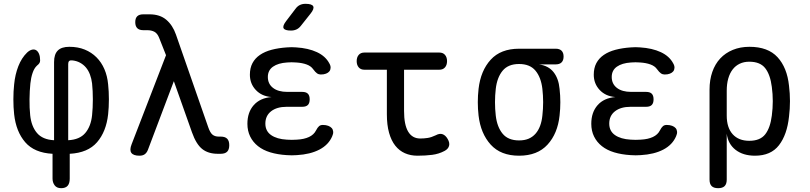

<svg xmlns="http://www.w3.org/2000/svg" viewBox="-20 -805 4240 1005"><path d="M300 180Q277 180 266 165Q255 150 255 130V0Q160 -5 112 -60.5Q64 -116 54 -207Q50 -243 50 -285Q50 -327 54 -363Q59 -415 76 -458.5Q93 -502 122 -530Q135 -542 147.5 -545Q160 -548 169.5 -542Q179 -536 184.5 -522.5Q190 -509 190 -489Q190 -481 186.5 -475Q183 -469 173 -461Q159 -448 150.5 -423Q142 -398 139 -368Q135 -330 134.5 -285Q134 -240 138 -202Q144 -144 173.5 -109Q203 -74 263 -71V-480Q263 -521 282.5 -540.5Q302 -560 343 -560Q388 -560 423.5 -545.5Q459 -531 485 -505Q511 -479 526.5 -443Q542 -407 546 -363Q550 -327 550 -285Q550 -243 546 -207Q536 -116 488 -60.5Q440 -5 345 0V130Q345 155 334 167.5Q323 180 300 180ZM337 -470V-71Q397 -74 426.5 -109Q456 -144 462 -202Q466 -240 466 -285Q466 -330 462 -368Q459 -393 451 -414.5Q443 -436 430 -451.5Q417 -467 398.5 -477Q380 -487 357 -489Q347 -490 342 -485.5Q337 -481 337 -470Z M754 -20Q748 -5 737.5 2.5Q727 10 710 10Q678 10 667.5 -5Q657 -20 669 -50L849 -516L813 -607Q804 -630 788.5 -638.5Q773 -647 750 -647H730Q709 -647 698.5 -657.5Q688 -668 688 -689Q688 -710 698.5 -720Q709 -730 730 -730H763Q817 -730 850.5 -701.5Q884 -673 901 -624L1070 -139Q1080 -110 1092.5 -100Q1105 -90 1125 -90H1135Q1158 -90 1169 -79Q1180 -68 1180 -45Q1180 -22 1169 -11Q1158 0 1135 0H1120Q1070 0 1038.5 -25Q1007 -50 985 -112L890 -380Z M1704 -473Q1711 -461 1710.5 -450Q1710 -439 1704 -431.5Q1698 -424 1686.5 -419.5Q1675 -415 1659 -415Q1654 -415 1649 -416.5Q1644 -418 1639.5 -421Q1635 -424 1630 -429.5Q1625 -435 1619 -443Q1608 -459 1585 -467.5Q1562 -476 1530 -478Q1518 -479 1506.5 -479Q1495 -479 1483 -478Q1436 -475 1409 -456Q1382 -437 1382 -402Q1382 -366 1409 -345Q1436 -324 1484 -324H1562Q1582 -324 1591.5 -314.5Q1601 -305 1601 -285Q1601 -265 1591.5 -255.5Q1582 -246 1562 -246H1481Q1429 -246 1399 -222.5Q1369 -199 1369 -158Q1369 -119 1399 -98Q1429 -77 1481 -74Q1494 -73 1507.5 -73Q1521 -73 1534 -74Q1572 -76 1597.5 -88Q1623 -100 1634 -122Q1638 -130 1642 -135.5Q1646 -141 1650 -144.5Q1654 -148 1659 -149.5Q1664 -151 1670 -151Q1686 -151 1698 -146.5Q1710 -142 1716.5 -134.5Q1723 -127 1724 -116Q1725 -105 1719 -92Q1700 -47 1652 -22Q1604 3 1534 7Q1521 8 1507.5 8Q1494 8 1481 7Q1433 4 1395 -7.5Q1357 -19 1330.5 -40Q1304 -61 1289.5 -90.5Q1275 -120 1275 -157Q1275 -217 1308 -254.5Q1341 -292 1401 -297Q1350 -301 1319 -334Q1288 -367 1288 -414Q1288 -449 1301.5 -474.5Q1315 -500 1340.5 -517.5Q1366 -535 1402 -544.5Q1438 -554 1483 -557Q1495 -558 1506.5 -558Q1518 -558 1530 -557Q1594 -553 1639 -532Q1684 -511 1704 -473ZM1555 -670Q1545 -657 1532 -651Q1519 -645 1503 -645Q1471 -645 1464.5 -657Q1458 -669 1478 -695L1526 -758Q1536 -772 1549 -778.5Q1562 -785 1579 -785Q1613 -785 1619.5 -772Q1626 -759 1605 -733Z M2279 -530Q2299 -530 2309.5 -517.5Q2320 -505 2320 -485Q2320 -465 2309.5 -452.5Q2299 -440 2279 -440H2095V-224Q2095 -152 2116.5 -116Q2138 -80 2180 -80Q2200 -80 2219 -83Q2238 -86 2261 -97Q2281 -108 2296.5 -102.5Q2312 -97 2323 -78Q2335 -58 2330.5 -41.5Q2326 -25 2307 -15Q2277 1 2242 5.5Q2207 10 2165 10Q2129 10 2099.5 -3Q2070 -16 2049 -42.5Q2028 -69 2016.5 -110Q2005 -151 2005 -207V-440H1888Q1868 -440 1857.5 -452.5Q1847 -465 1847 -485Q1847 -505 1857.5 -517.5Q1868 -530 1888 -530Z M2889 -468H2801Q2851 -461 2877.5 -427.5Q2904 -394 2909 -340Q2913 -305 2913 -270Q2913 -235 2909 -200Q2899 -106 2846 -48Q2793 10 2697 10Q2601 10 2548.5 -48Q2496 -106 2485 -200Q2481 -235 2481 -270Q2481 -305 2485 -340Q2496 -435 2548.5 -492.5Q2601 -550 2697 -550H2889Q2909 -550 2919.5 -539.5Q2930 -529 2930 -509Q2930 -489 2919.5 -478.5Q2909 -468 2889 -468ZM2697 -70Q2726 -70 2747 -79Q2768 -88 2783 -105Q2798 -122 2807 -146Q2816 -170 2819 -200Q2823 -235 2823 -270Q2823 -305 2819 -340Q2812 -400 2783 -435Q2754 -470 2697 -470Q2640 -470 2611 -435Q2582 -400 2575 -340Q2571 -305 2571 -270Q2571 -235 2575 -200Q2582 -140 2611 -105Q2640 -70 2697 -70Z M3504 -473Q3511 -461 3510.5 -450Q3510 -439 3504 -431.5Q3498 -424 3486.5 -419.5Q3475 -415 3459 -415Q3454 -415 3449 -416.5Q3444 -418 3439.5 -421Q3435 -424 3430 -429.5Q3425 -435 3419 -443Q3408 -459 3385 -467.5Q3362 -476 3330 -478Q3318 -479 3306.5 -479Q3295 -479 3283 -478Q3236 -475 3209 -456Q3182 -437 3182 -402Q3182 -366 3209 -345Q3236 -324 3284 -324H3362Q3382 -324 3391.5 -314.5Q3401 -305 3401 -285Q3401 -265 3391.5 -255.5Q3382 -246 3362 -246H3281Q3229 -246 3199 -222.5Q3169 -199 3169 -158Q3169 -119 3199 -98Q3229 -77 3281 -74Q3294 -73 3307.5 -73Q3321 -73 3334 -74Q3372 -76 3397.5 -88Q3423 -100 3434 -122Q3438 -130 3442 -135.5Q3446 -141 3450 -144.5Q3454 -148 3459 -149.5Q3464 -151 3470 -151Q3486 -151 3498 -146.5Q3510 -142 3516.5 -134.5Q3523 -127 3524 -116Q3525 -105 3519 -92Q3500 -47 3452 -22Q3404 3 3334 7Q3321 8 3307.5 8Q3294 8 3281 7Q3233 4 3195 -7.5Q3157 -19 3130.5 -40Q3104 -61 3089.5 -90.5Q3075 -120 3075 -157Q3075 -217 3108 -254.5Q3141 -292 3201 -297Q3150 -301 3119 -334Q3088 -367 3088 -414Q3088 -449 3101.5 -474.5Q3115 -500 3140.5 -517.5Q3166 -535 3202 -544.5Q3238 -554 3283 -557Q3295 -558 3306.5 -558Q3318 -558 3330 -557Q3394 -553 3439 -532Q3484 -511 3504 -473Z M3739 180Q3716 180 3705 169Q3694 158 3694 135V-336Q3694 -387 3708.5 -428.5Q3723 -470 3750 -499Q3777 -528 3816 -544Q3855 -560 3903 -560Q4000 -560 4050 -505.5Q4100 -451 4110 -356Q4115 -316 4115 -275.5Q4115 -235 4110 -195Q4100 -100 4057.5 -45Q4015 10 3932 10Q3870 10 3830.5 -20.5Q3791 -51 3784 -105V135Q3784 158 3773 169Q3762 180 3739 180ZM3902 -68Q3959 -68 3985.5 -102Q4012 -136 4020 -200Q4025 -238 4025 -275.5Q4025 -313 4020 -350Q4012 -414 3985.5 -448Q3959 -482 3902 -482Q3874 -482 3852 -471.5Q3830 -461 3815 -441.5Q3800 -422 3792 -394Q3784 -366 3784 -330V-200Q3784 -137 3815 -102.5Q3846 -68 3902 -68Z"/></svg>

Font: Maple Mono Normal
Style: Regular
Weight: 400
Monospace: yes
Designer: subframe7536
Version: Version 7.000